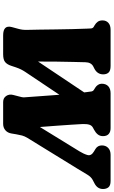

<svg xmlns="http://www.w3.org/2000/svg" viewBox="235 -976 740 1251"><g transform="rotate(90 605.5 -350.0)"><path d="M927 -643.5Q927 -668.5 943 -684.2Q959 -700 988.5 -700H1158.5Q1188.5 -700 1199.8 -686.2Q1211 -672.5 1211 -650.5Q1211 -614 1174 -595L1152 -583.5Q1132 -573 1117.5 -548.5Q1103 -524 1079.5 -485.5L878.5 -159Q867 -140 862.5 -123.2Q858 -106.5 854.5 -85.5L849.5 -55.5Q845.5 -29.5 828.5 -14.8Q811.5 0 786.5 0H644.5Q618 0 604.8 -19.8Q591.5 -39.5 598 -65L606.5 -98Q609 -108 611.8 -118.8Q614.5 -129.5 613.5 -140Q610 -184.5 606 -243.8Q602 -303 597 -366.5L448 -144Q439 -130.5 432 -116.5Q425 -102.5 418.5 -83.5L408 -52Q400 -27 384.5 -13.5Q369 0 333 0H210Q140.5 0 156 -57L167 -97.5Q171 -111.5 173 -126.5Q175 -141.5 174 -164.5Q173 -193 172.5 -239.2Q172 -285.5 171.2 -340Q170.5 -394.5 169.2 -448.8Q168 -503 166 -548Q165.5 -559.5 164.8 -572.2Q164 -585 153 -591L145 -595.5Q129.5 -604.5 121 -616.5Q112.5 -628.5 112.5 -647.5Q112.5 -671 128.2 -685.5Q144 -700 174 -700H409Q440.5 -700 452.2 -687Q464 -674 464 -652Q464 -613.5 426 -594L414 -588Q385.5 -574 385 -535.5Q384 -505 383 -455.2Q382 -405.5 381 -346.2Q380 -287 380.5 -227.5L581.5 -528Q580.5 -537 579.5 -545Q577 -567 575.2 -576.5Q573.5 -586 566 -590.5L551.5 -599.5Q540 -606.5 532.5 -617.8Q525 -629 525 -642Q525 -669.5 541.2 -684.8Q557.5 -700 587.5 -700H814Q838.5 -700 852.5 -687.8Q866.5 -675.5 866.5 -650.5Q866.5 -630.5 855.2 -616.5Q844 -602.5 825 -592.5L812 -585.5Q796.5 -577.5 791.5 -560Q786.5 -542.5 788 -513Q789 -489.5 792 -445.5Q795 -401.5 798.8 -347.5Q802.5 -293.5 807 -239.5L966 -498Q982.5 -525 989.5 -549.2Q996.5 -573.5 967.5 -591L949.5 -602Q927 -616 927 -643.5Z"/></g></svg>

Font: Fraunces 9pt SuperSoft Black
Style: Italic
Weight: 900
Italic angle: -16°
Version: Version 1.000;[0bf87f6ff]